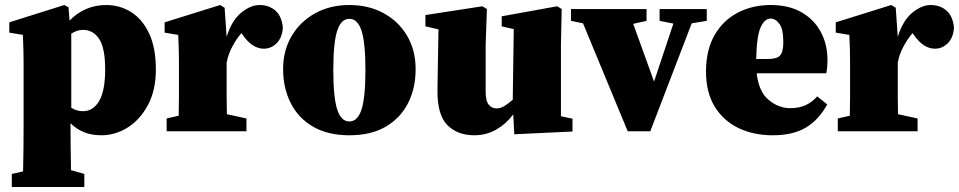

<svg xmlns="http://www.w3.org/2000/svg" viewBox="-20 -523 3821 765"><path d="M27 222V170L72 160Q73 110 73.5 68.5Q74 27 74 -8V-272Q74 -300 73.5 -317Q73 -334 72.5 -349Q72 -364 71 -384L17 -393V-434L236 -503L253 -494L257 -441Q318 -503 403 -503Q458 -503 503 -474.5Q548 -446 574.5 -389Q601 -332 601 -246Q601 -164 570 -105.5Q539 -47 489.5 -15.5Q440 16 384 16Q344 16 314 3.5Q284 -9 261 -32V-8Q261 26 261.5 66.5Q262 107 263 155L316 170V222ZM311 -404Q298 -404 286.5 -400Q275 -396 264 -389V-94Q284 -80 311 -80Q351 -80 375 -120.5Q399 -161 399 -246Q399 -332 375 -368Q351 -404 311 -404Z M644 0V-51L692 -62Q693 -98 693 -138.5Q693 -179 693 -210V-273Q693 -301 692.5 -318Q692 -335 691.5 -349.5Q691 -364 690 -384L636 -393V-434L857 -503L875 -492L883 -376Q903 -441 940.5 -472Q978 -503 1014 -503Q1051 -503 1076.5 -481.5Q1102 -460 1107 -414Q1105 -374 1083 -351.5Q1061 -329 1031 -329Q985 -329 947 -384L942 -391Q924 -371 906.5 -339Q889 -307 883 -273V-210Q883 -181 883 -142Q883 -103 884 -68L962 -51V0Z M1372 16Q1286 16 1227 -18.5Q1168 -53 1138 -113Q1108 -173 1108 -247Q1108 -322 1142 -379.5Q1176 -437 1235.5 -470Q1295 -503 1372 -503Q1449 -503 1508.5 -470.5Q1568 -438 1602 -380.5Q1636 -323 1636 -247Q1636 -171 1605.5 -111.5Q1575 -52 1516.5 -18Q1458 16 1372 16ZM1372 -39Q1405 -39 1420.5 -87Q1436 -135 1436 -244Q1436 -353 1420.5 -400.5Q1405 -448 1372 -448Q1339 -448 1323.5 -400.5Q1308 -353 1308 -244Q1308 -135 1323.5 -87Q1339 -39 1372 -39Z M2029 12 2025 -67Q1995 -28 1956 -6Q1917 16 1869 16Q1803 16 1762.5 -24.5Q1722 -65 1723 -164L1727 -406L1675 -418V-463L1902 -498L1920 -487L1915 -343V-159Q1915 -120 1927.5 -105.5Q1940 -91 1959 -91Q1974 -91 1990.5 -101Q2007 -111 2023 -126L2027 -407L1979 -418V-458L2200 -498L2218 -487L2215 -343V-60L2261 -50V1Z M2608 -440V-487H2796V-440L2736 -430L2571 0H2481L2303 -430L2255 -440V-487H2556V-440L2503 -428L2586 -198L2663 -429Z M3050 -449Q3027 -449 3011 -415Q2995 -381 2993 -288H3040Q3076 -288 3088.5 -302.5Q3101 -317 3101 -355Q3101 -407 3085.5 -428Q3070 -449 3050 -449ZM3059 16Q2982 16 2922 -13Q2862 -42 2827.5 -98.5Q2793 -155 2793 -238Q2793 -323 2826.5 -382Q2860 -441 2918.5 -472Q2977 -503 3051 -503Q3124 -503 3174.5 -473.5Q3225 -444 3251 -394.5Q3277 -345 3277 -284Q3277 -268 3276 -256.5Q3275 -245 3272 -231H2995Q3003 -158 3042.5 -125Q3082 -92 3129 -92Q3164 -92 3190 -104Q3216 -116 3236 -139L3276 -107Q3242 -45 3190.5 -14.5Q3139 16 3059 16Z M3318 0V-51L3366 -62Q3367 -98 3367 -138.5Q3367 -179 3367 -210V-273Q3367 -301 3366.5 -318Q3366 -335 3365.5 -349.5Q3365 -364 3364 -384L3310 -393V-434L3531 -503L3549 -492L3557 -376Q3577 -441 3614.5 -472Q3652 -503 3688 -503Q3725 -503 3750.5 -481.5Q3776 -460 3781 -414Q3779 -374 3757 -351.5Q3735 -329 3705 -329Q3659 -329 3621 -384L3616 -391Q3598 -371 3580.5 -339Q3563 -307 3557 -273V-210Q3557 -181 3557 -142Q3557 -103 3558 -68L3636 -51V0Z"/></svg>

Font: Source Serif 4 Black
Style: Regular
Weight: 900
Designer: Frank Grießhammer
Foundry: Adobe
Version: Version 4.005;hotconv 1.1.0;makeotfexe 2.6.0